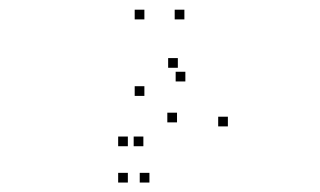

<svg xmlns="http://www.w3.org/2000/svg" viewBox="-20 -54 660 396"><path d="M362.3 114V94H342.3V114ZM360.3 -14V-34H340.3V-14ZM277.8 -14V-34H257.8V-14ZM277.8 143.8V123.8H257.8V143.8ZM345.1 198.4V178.4H325.1V198.4ZM275.7 247.6V227.6H255.7V247.6ZM243.7 247.6V227.6H223.7V247.6ZM243.7 322.5V302.5H223.7V322.5ZM288.2 322.5V302.5H268.2V322.5ZM450 206.7V186.7H430V206.7ZM346.8 85.8V65.8H326.8V85.8Z"/></svg>

Font: Monaspace Argon Dots Var
Style: Regular
Weight: 400
Designer: Riley Cran and the Lettermatic Team
Version: Version 1.100 (Monaspace Argon Dots)